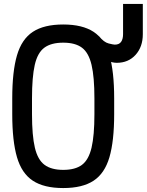

<svg xmlns="http://www.w3.org/2000/svg" viewBox="-20 -938 743 972"><path d="M300 14Q203 14 146.5 -23Q90 -60 66 -142Q42 -224 42 -360V-440Q42 -576 66 -658Q90 -740 146.5 -777Q203 -814 300 -814Q397 -814 453.5 -777Q510 -740 534 -658Q558 -576 558 -440V-360Q558 -224 534 -142Q510 -60 453.5 -23Q397 14 300 14ZM300 -78Q361 -78 395 -103.5Q429 -129 443.5 -190.5Q458 -252 458 -360V-440Q458 -548 443.5 -609.5Q429 -671 395 -696.5Q361 -722 300 -722Q239 -722 204.5 -696.5Q170 -671 156 -609.5Q142 -548 142 -440V-360Q142 -252 156.5 -190.5Q171 -129 205.5 -103.5Q240 -78 300 -78ZM571 -620Q548 -620 522 -632Q496 -644 481 -663V-755Q506 -724 530 -718Q554 -712 561 -712Q583 -712 593 -726Q603 -740 603 -765V-918H703V-765Q703 -701 666.5 -660.5Q630 -620 571 -620Z"/></svg>

Font: Victor Mono
Style: Bold
Weight: 700
Monospace: yes
Designer: Rune Bjørnerås
Version: Version 1.561;gftools[0.9.30]